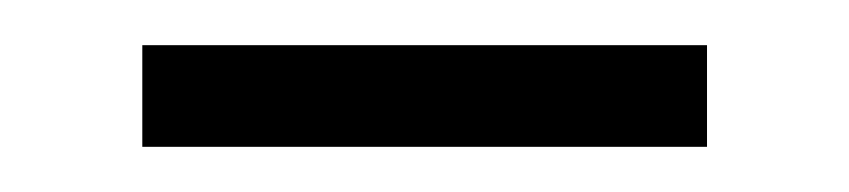

<svg xmlns="http://www.w3.org/2000/svg" viewBox="-20 -304 376 85"><path d="M43 -239V-284H293V-239Z"/></svg>

Font: Noto Serif JP ExtraLight ExtraLight
Style: Regular
Weight: 250
Version: Version 2.003-H1;hotconv 1.1.1;makeotfexe 2.6.0